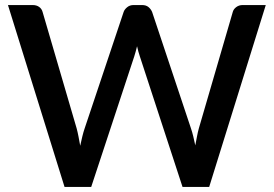

<svg xmlns="http://www.w3.org/2000/svg" viewBox="-20 -740 1084 760"><path d="M11.5 -720 235.5 0H341L511.5 -517C513.2 -522.7 515 -528.8 517 -535.5C519 -542.2 520.8 -549.3 522.5 -557C524.2 -549.3 525.9 -542.2 527.8 -535.5C529.6 -528.8 531.5 -522.7 533.5 -517L702.5 0H808L1032 -720H940.5C930.8 -720 922.4 -717.3 915.3 -712C908.1 -706.7 903.5 -700.3 901.5 -693L767 -231.5C764.3 -221.8 761.9 -211.3 759.8 -200C757.6 -188.7 755.3 -176.8 753 -164.5C750.3 -177.2 747.7 -189.1 745 -200.2C742.3 -211.4 739.3 -221.8 736 -231.5L582 -693C578.7 -700.7 573.8 -707.1 567.5 -712.2C561.2 -717.4 552.8 -720 542.5 -720H508.5C498.8 -720 490.5 -717.2 483.5 -711.5C476.5 -705.8 471.8 -699.7 469.5 -693L315 -231.5C311.7 -221.8 308.6 -211.2 305.8 -199.5C302.9 -187.8 300.2 -175.7 297.5 -163C295.2 -175.7 292.9 -187.7 290.8 -199.2C288.6 -210.7 286.2 -221.5 283.5 -231.5L148.5 -693C146.2 -701.3 141.6 -707.9 134.8 -712.7C127.9 -717.6 119.5 -720 109.5 -720Z"/></svg>

Font: Lato Semibold
Style: Regular
Weight: 600
Designer: Lukasz Dziedzic
Foundry: tyPoland Lukasz Dziedzic
Version: Version 2.006; 2014-01-15